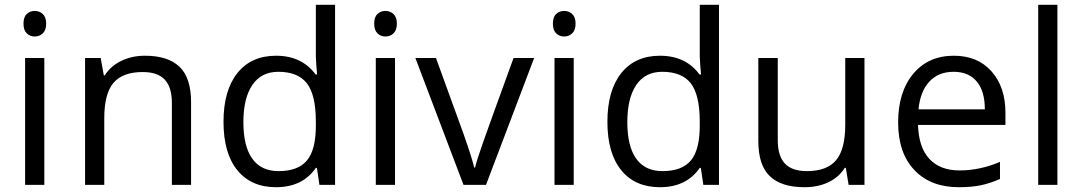

<svg xmlns="http://www.w3.org/2000/svg" viewBox="-20 -780 4567 810"><path d="M167 0H85.9V-535.2H167ZM79.1 -680.2Q79.1 -708 92.8 -720.9Q106.4 -733.9 127 -733.9Q146.5 -733.9 160.6 -720.7Q174.8 -707.5 174.8 -680.2Q174.8 -652.8 160.6 -639.4Q146.5 -626 127 -626Q106.4 -626 92.8 -639.4Q79.1 -652.8 79.1 -680.2Z M705.1 0V-346.2Q705.1 -411.6 675.3 -443.8Q645.5 -476.1 582 -476.1Q498 -476.1 459 -430.7Q419.9 -385.3 419.9 -280.8V0H338.9V-535.2H404.8L418 -461.9H421.9Q446.8 -501.5 491.7 -523.2Q536.6 -544.9 591.8 -544.9Q688.5 -544.9 737.3 -498.3Q786.1 -451.7 786.1 -349.1V0Z M1316.9 -71.8H1312.5Q1256.3 9.8 1144.5 9.8Q1039.6 9.8 981.2 -62Q922.9 -133.8 922.9 -266.1Q922.9 -398.4 981.4 -471.7Q1040 -544.9 1144.5 -544.9Q1253.4 -544.9 1311.5 -465.8H1317.9L1314.5 -504.4L1312.5 -542V-759.8H1393.6V0H1327.6ZM1154.8 -58.1Q1237.8 -58.1 1275.1 -103.3Q1312.5 -148.4 1312.5 -249V-266.1Q1312.5 -379.9 1274.7 -428.5Q1236.8 -477.1 1153.8 -477.1Q1082.5 -477.1 1044.7 -421.6Q1006.8 -366.2 1006.8 -265.1Q1006.8 -162.6 1044.4 -110.4Q1082 -58.1 1154.8 -58.1Z M1646.5 0H1565.4V-535.2H1646.5ZM1558.6 -680.2Q1558.6 -708 1572.3 -720.9Q1585.9 -733.9 1606.4 -733.9Q1626 -733.9 1640.1 -720.7Q1654.3 -707.5 1654.3 -680.2Q1654.3 -652.8 1640.1 -639.4Q1626 -626 1606.4 -626Q1585.9 -626 1572.3 -639.4Q1558.6 -652.8 1558.6 -680.2Z M1935.5 0 1732.4 -535.2H1819.3L1934.6 -217.8Q1973.6 -106.4 1980.5 -73.2H1984.4Q1989.7 -99.1 2018.3 -180.4Q2046.9 -261.7 2146.5 -535.2H2233.4L2030.3 0Z M2400.4 0H2319.3V-535.2H2400.4ZM2312.5 -680.2Q2312.5 -708 2326.2 -720.9Q2339.8 -733.9 2360.4 -733.9Q2379.9 -733.9 2394 -720.7Q2408.2 -707.5 2408.2 -680.2Q2408.2 -652.8 2394 -639.4Q2379.9 -626 2360.4 -626Q2339.8 -626 2326.2 -639.4Q2312.5 -652.8 2312.5 -680.2Z M2936.5 -71.8H2932.1Q2876 9.8 2764.2 9.8Q2659.2 9.8 2600.8 -62Q2542.5 -133.8 2542.5 -266.1Q2542.5 -398.4 2601.1 -471.7Q2659.7 -544.9 2764.2 -544.9Q2873 -544.9 2931.2 -465.8H2937.5L2934.1 -504.4L2932.1 -542V-759.8H3013.2V0H2947.3ZM2774.4 -58.1Q2857.4 -58.1 2894.8 -103.3Q2932.1 -148.4 2932.1 -249V-266.1Q2932.1 -379.9 2894.3 -428.5Q2856.4 -477.1 2773.4 -477.1Q2702.1 -477.1 2664.3 -421.6Q2626.5 -366.2 2626.5 -265.1Q2626.5 -162.6 2664.1 -110.4Q2701.7 -58.1 2774.4 -58.1Z M3261.2 -535.2V-188Q3261.2 -122.6 3291 -90.3Q3320.8 -58.1 3384.3 -58.1Q3468.3 -58.1 3507.1 -104Q3545.9 -149.9 3545.9 -253.9V-535.2H3627V0H3560.1L3548.3 -71.8H3543.9Q3519 -32.2 3474.9 -11.2Q3430.7 9.8 3374 9.8Q3276.4 9.8 3227.8 -36.6Q3179.2 -83 3179.2 -185.1V-535.2Z M4024.9 9.8Q3906.2 9.8 3837.6 -62.5Q3769 -134.8 3769 -263.2Q3769 -392.6 3832.8 -468.8Q3896.5 -544.9 4003.9 -544.9Q4104.5 -544.9 4163.1 -478.8Q4221.7 -412.6 4221.7 -304.2V-252.9H3853Q3855.5 -158.7 3900.6 -109.9Q3945.8 -61 4027.8 -61Q4114.3 -61 4198.7 -97.2V-24.9Q4155.8 -6.3 4117.4 1.7Q4079.1 9.8 4024.9 9.8ZM4002.9 -477.1Q3938.5 -477.1 3900.1 -435.1Q3861.8 -393.1 3855 -318.8H4134.8Q4134.8 -395.5 4100.6 -436.3Q4066.4 -477.1 4002.9 -477.1Z M4440.9 0H4359.9V-759.8H4440.9Z"/></svg>

Font: f06896923
Style: Regular
Weight: 400
Foundry: Ascender Corporation
Version: Version 1.10